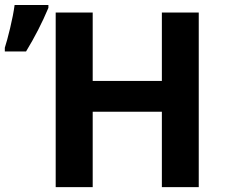

<svg xmlns="http://www.w3.org/2000/svg" viewBox="-68 -765 923 785"><path d="M744.6 0H593.8V-308.1H311V0H159.7V-713.9H311V-434.1H593.8V-713.9H744.6ZM-48.3 -569.8Q-39.6 -596.2 -26.6 -649.9Q-13.7 -703.6 -8.3 -744.6H129.9V-732.9Q91.8 -642.1 38.6 -554.7H-48.3Z"/></svg>

Font: Zoram GWebM
Style: Bold
Weight: 700
Foundry: Ascender Corporation
Version: Version 1.000